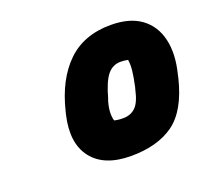

<svg xmlns="http://www.w3.org/2000/svg" viewBox="-90 -876 779 708"><g transform="rotate(-20 300.0 -522.0)"><path d="M406 -762Q480 -762 524.5 -729.5Q569 -697 582.5 -639Q596 -581 577 -506L574 -492Q545 -374 481 -328Q417 -282 313 -282Q208 -282 161 -342.5Q114 -403 139 -509L142 -521Q170 -635 235 -698.5Q300 -762 406 -762ZM394 -622Q363 -622 342.5 -597Q322 -572 305 -510L302 -502Q295 -477 294.5 -459Q294 -441 298 -427Q311 -423 333 -423Q362 -423 381 -441Q400 -459 410 -505L413 -516Q421 -553 423.5 -576.5Q426 -600 423 -619Q410 -622 394 -622Z"/></g></svg>

Font: Recursive Mn Csl St Blk
Style: Italic
Weight: 900
Italic angle: -15°
Monospace: yes
Version: Version 1.079;hotconv 1.0.112;makeotfexe 2.5.65598; ttfautoh